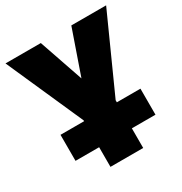

<svg xmlns="http://www.w3.org/2000/svg" viewBox="-167 -839 917 965"><g transform="rotate(-30 292.0 -357.0)"><path d="M197 0V-114H60V-265H197V-270L0 -714H205L293 -458L382 -714H584L387 -277V-265H524V-114H387V0Z"/></g></svg>

Font: Noto Sans Display SemiCondensed Black
Style: Regular
Weight: 900
Width: 4
Designer: Monotype Design Team
Foundry: Monotype Imaging Inc.
Version: Version 1.900